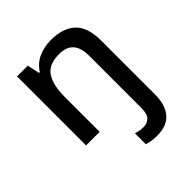

<svg xmlns="http://www.w3.org/2000/svg" viewBox="-215 -777 1060 1060"><g transform="rotate(-45 315.0 -247.5)"><path d="M397 147Q373 147 353.5 143.5Q334 140 321 135V50Q335 55 348.5 57.5Q362 60 380 60Q407 60 426 42.5Q445 25 445 -24V-433Q445 -555 335 -555Q252 -555 220.5 -506Q189 -457 189 -366V-93H83V-632H167L182 -560H189Q215 -602 259.5 -622Q304 -642 356 -642Q451 -642 501 -595Q551 -548 551 -445V-19Q551 56 514.5 101.5Q478 147 397 147Z"/></g></svg>

Font: Noto Sans Telugu UI Medium
Style: Regular
Weight: 500
Designer: Jelle Bosma - Monotype Design Team
Foundry: Monotype Imaging Inc.
Version: Version 2.005; ttfautohint (v1.8.4.7-5d5b)